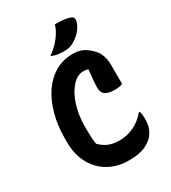

<svg xmlns="http://www.w3.org/2000/svg" viewBox="-225 -1046 1050 1179"><g transform="rotate(-30 300.0 -456.0)"><path d="M335 20Q272 20 221.5 -1Q171 -22 135 -60Q99 -98 79.5 -150.5Q60 -203 60 -266V-292Q60 -385 81.5 -463.5Q103 -542 142.5 -599.5Q182 -657 237.5 -688.5Q293 -720 360 -720Q388 -720 409.5 -714Q431 -708 449 -696Q467 -684 483 -668Q502 -650 512.5 -630Q523 -610 527.5 -587.5Q532 -565 532 -538Q532 -505 532 -471.5Q532 -438 532 -408Q522 -404 507.5 -401.5Q493 -399 475 -399Q433 -399 410.5 -413.5Q388 -428 388 -464Q388 -487 390 -509.5Q392 -532 395 -558.5Q398 -585 401 -619L415 -579Q400 -589 389 -592Q378 -595 365 -595Q321 -595 284 -554Q247 -513 225 -444.5Q203 -376 203 -291V-273Q203 -242 204.5 -218Q206 -194 210 -170Q236 -143 268.5 -129Q301 -115 346 -115Q399 -115 448 -138Q497 -161 534 -206H540Q542 -199 543.5 -192.5Q545 -186 545.5 -179Q546 -172 546.5 -165.5Q547 -159 547 -153Q547 -109 534.5 -81Q522 -53 505 -36Q488 -19 464 -6Q440 7 408 13.5Q376 20 335 20ZM358 -932Q382 -932 401 -930.5Q420 -929 436 -926Q452 -923 466 -918Q479 -913 482 -901.5Q485 -890 480 -875Q474 -858 465.5 -844Q457 -830 446 -818Q435 -806 422 -795.5Q409 -785 392 -776Q375 -766 359 -763Q343 -760 318 -760Q303 -760 289.5 -761.5Q276 -763 263.5 -766.5Q251 -770 236 -776Q268 -799 291 -823Q314 -847 331 -874Q348 -901 358 -932Z"/></g></svg>

Font: Recursive Monospace Casual
Style: Bold
Weight: 700
Version: Version 1.047